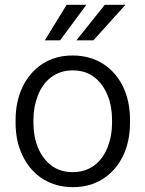

<svg xmlns="http://www.w3.org/2000/svg" viewBox="-20 -769 605 799"><path d="M44.9 -257.3C44.9 -206.1 54.7 -160.6 74.2 -120.6C113.3 -40 186 9.8 283.2 9.8C331.5 9.8 374 -2 409.7 -25.4C481 -71.8 521 -155.3 521 -257.3V-271C521 -322.3 511.2 -367.7 492.2 -408.2C453.1 -488.3 379.9 -538.1 282.2 -538.1C233.9 -538.1 192.4 -526.4 156.7 -503.4C85.9 -456.5 44.9 -373 44.9 -271ZM119.1 -271C119.1 -307.1 125.5 -340.8 137.7 -372.1C162.6 -434.6 211.4 -476.1 282.2 -476.1C317.9 -476.1 348.1 -466.8 372.6 -447.8C421.4 -409.7 446.3 -343.3 446.3 -271V-257.3C446.3 -220.7 439.9 -186.5 427.7 -155.8C402.8 -93.3 354 -52.7 283.2 -52.7C247.6 -52.7 217.3 -62 192.9 -81.1C144 -118.2 119.1 -183.6 119.1 -257.3ZM368.7 -601.1 502 -749H416L297.9 -601.1ZM230 -601.1 339.4 -749H257.3L166.5 -601.1Z"/></svg>

Font: Vazirmatn Light
Style: Regular
Weight: 300
Designer: Saber Rastikerdar
Foundry: Saber Rastikerdar
Version: Version 33.003